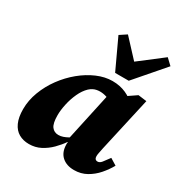

<svg xmlns="http://www.w3.org/2000/svg" viewBox="-185 -916 1001 1063"><g transform="rotate(30 315.0 -384.5)"><path d="M153 16Q116 16 88 0Q60 -16 44.5 -50Q29 -84 29 -136Q29 -192 50 -247.5Q71 -303 106.5 -351.5Q142 -400 187.5 -437.5Q233 -475 283 -496.5Q333 -518 381 -518Q406 -518 427.5 -513.5Q449 -509 468 -500.5Q487 -492 504 -480L438 -400Q414 -419 392.5 -426Q371 -433 350 -433Q340 -433 329 -431Q318 -429 307 -423.5Q296 -418 285 -408Q261 -385 244.5 -349Q228 -313 219.5 -273.5Q211 -234 211 -202Q211 -150 226.5 -129.5Q242 -109 269 -109Q284 -109 298.5 -114Q313 -119 326.5 -126.5Q340 -134 353 -143L355 -101H333Q314 -73 287 -46Q260 -19 226.5 -1.5Q193 16 153 16ZM441 16Q393 16 364 -10Q335 -36 334 -85Q334 -88 334 -90.5Q334 -93 334.5 -96Q335 -99 335 -101H325L400 -447H434L544 -522L598 -515L520 -167Q517 -150 514 -137Q511 -124 511 -113Q511 -102 516 -96Q521 -90 531 -90Q544 -90 555.5 -104Q567 -118 587 -146L629 -120Q610 -86 583 -55Q556 -24 520.5 -4Q485 16 441 16ZM325 -784 466 -632H380L579 -785L617 -749L457 -564H370L281 -755Z"/></g></svg>

Font: Source Serif 4 Black
Style: Italic
Weight: 900
Italic angle: -12°
Designer: Frank Grießhammer
Foundry: Adobe Systems Incorporated
Version: Version 4.004;hotconv 1.0.116;makeotfexe 2.5.65601